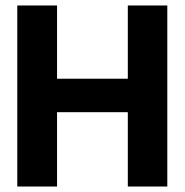

<svg xmlns="http://www.w3.org/2000/svg" viewBox="-20 -680 673 700"><path d="M43 0V-660H188V-393H446V-660H590V0H446V-271H188V0Z"/></svg>

Font: Bricolage Grotesque 96pt Bricolage Grotesque 48pt Regular
Style: Bold
Weight: 700
Designer: Mathieu Triay
Foundry: Atelier Triay
Version: Version 1.001; ttfautohint (v1.8.4.7-5d5b);gftools[0.9.33.de